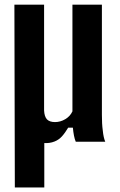

<svg xmlns="http://www.w3.org/2000/svg" viewBox="-20 -620 523 840"><path d="M44.9 200.2H173.8V5.9C188.5 6.8 204.1 4.9 218.8 -1C231.4 -5.9 242.2 -13.7 251 -23.4C260.7 -34.2 269.5 -46.9 278.3 -61.5H298.8C299.8 -48.8 301.8 -37.1 303.7 -26.4C305.7 -15.6 308.6 -6.8 311.5 0H440.4C435.5 -11.7 431.6 -28.3 429.7 -48.8C426.8 -69.3 425.8 -91.8 425.8 -117.2V-599.6H296.9V-132.8C290 -118.2 280.3 -107.4 265.6 -98.6C251 -89.8 235.4 -85.9 220.7 -85.9C205.1 -85.9 193.4 -89.8 185.5 -97.7C177.7 -106.4 173.8 -119.1 172.9 -136.7V-599.6H43C43.9 -200.2 44.9 66.4 44.9 200.2Z"/></svg>

Font: Yellow Ladder Regular
Style: Regular
Weight: 400
Designer: Zima Creative
Version: Version 2.002